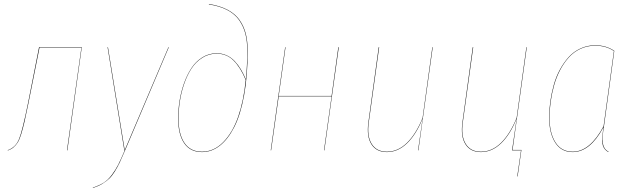

<svg xmlns="http://www.w3.org/2000/svg" viewBox="-20 -754 3166 963"><path d="M390.1 -517.1 317.9 0H315.9L388.2 -515.1H178.2L122.1 -233.9Q110.4 -175.8 103 -144Q95.7 -112.3 86.9 -83Q78.1 -53.7 68.8 -39.3Q59.6 -24.9 47.9 -14.9Q36.1 -4.9 19 1V-1Q58.6 -14.6 75.7 -57.1Q92.8 -99.6 120.1 -234.9L175.8 -517.1Z M826.7 -517.1 607.4 0Q591.3 38.1 580.8 60.3Q570.3 82.5 556.2 105.5Q542 128.4 527.3 142.3Q512.7 156.2 492.7 168.2Q472.7 180.2 445.8 189V187Q478.5 175.8 500.5 161.9Q522.5 147.9 541 123Q559.6 98.1 572.3 73.2Q585 48.3 605.5 0H603.5L519.5 -517.1H521.5L605.5 -1L824.7 -517.1Z M993.2 8.8Q934.1 8.8 903.8 -35.6Q873.5 -80.1 873.5 -159.2Q873.5 -202.6 880.4 -246.8Q887.2 -291 902.3 -334.5Q917.5 -377.9 939.5 -411.6Q961.4 -445.3 994.4 -466.1Q1027.3 -486.8 1066.4 -486.8Q1093.3 -486.8 1116 -476.8Q1138.7 -466.8 1156.5 -448Q1174.3 -429.2 1187.5 -407.2Q1200.7 -385.3 1213.4 -356Q1220.2 -428.2 1220.2 -499Q1220.2 -546.9 1210.9 -583.7Q1201.7 -620.6 1180.2 -651.9Q1158.7 -683.1 1120.4 -703.4Q1082 -723.6 1027.3 -731.9L1028.3 -733.9Q1083.5 -725.1 1122.1 -704.6Q1160.6 -684.1 1182.1 -652.8Q1203.6 -621.6 1212.9 -584.2Q1222.2 -546.9 1222.2 -499Q1222.2 -373.5 1204.1 -275.1Q1186 -176.8 1154.3 -115.5Q1122.6 -54.2 1081.8 -22.7Q1041 8.8 993.2 8.8ZM993.2 6.8Q1052.7 6.8 1099.9 -41.3Q1147 -89.4 1174.8 -169.4Q1202.6 -249.5 1212.4 -353Q1186.5 -415 1151.9 -450Q1117.2 -484.9 1066.4 -484.9Q1027.3 -484.9 994.6 -464.1Q961.9 -443.4 940.2 -409.9Q918.5 -376.5 903.6 -333Q888.7 -289.6 882.1 -245.8Q875.5 -202.1 875.5 -159.2Q875.5 -81.1 905.3 -37.1Q935.1 6.8 993.2 6.8Z M1605 0 1643.1 -271H1377.9L1339.8 0H1337.9L1410.2 -517.1H1412.1L1377.9 -272.9H1643.1L1676.8 -517.1H1679.2L1606.9 0Z M1920.4 8.8Q1867.7 8.8 1842.8 -30.5Q1817.9 -69.8 1827.6 -140.1L1879.4 -517.1H1881.8L1829.6 -140.1Q1819.8 -71.8 1844.2 -32.5Q1868.7 6.8 1920.4 6.8Q1975.6 6.8 2021 -37.4Q2066.4 -81.5 2099.6 -163.1L2148.4 -517.1H2150.4L2078.6 0H2076.7L2099.6 -159.2Q2066.9 -78.6 2021.2 -34.9Q1975.6 8.8 1920.4 8.8Z M2622.1 -517.1 2550.8 -2H2595.2L2576.2 130.9H2574.2L2593.3 0H2548.3L2571.3 -159.2Q2538.6 -78.6 2492.9 -34.9Q2447.3 8.8 2392.1 8.8Q2339.4 8.8 2314.5 -30.5Q2289.6 -69.8 2299.3 -140.1L2351.1 -517.1H2353.5L2301.3 -140.1Q2291.5 -71.8 2315.9 -32.5Q2340.3 6.8 2392.1 6.8Q2447.3 6.8 2492.7 -37.4Q2538.1 -81.5 2571.3 -163.1L2620.1 -517.1Z M2965.3 -526.9Q3020.5 -526.9 3061 -499L3009.3 -121.1Q3000 -68.4 3003.7 -37.4Q3007.3 -6.3 3032.2 6.8L3031.2 8.8Q3020.5 2.9 3013.7 -5.6Q3006.8 -14.2 3003.9 -23.7Q3001 -33.2 3000.7 -47.1Q3000.5 -61 3001.7 -73.2Q3002.9 -85.4 3004.9 -103.5Q3005.9 -111.3 3006.3 -115.2Q2939.5 8.8 2852.1 8.8Q2794.9 8.8 2764.6 -38.6Q2734.4 -85.9 2734.4 -164.1Q2734.4 -204.6 2740.2 -245.8Q2746.1 -287.1 2757.6 -328.4Q2769 -369.6 2788.3 -405Q2807.6 -440.4 2832.3 -467.8Q2856.9 -495.1 2891.4 -511Q2925.8 -526.9 2965.3 -526.9ZM2965.3 -524.9Q2925.8 -524.9 2891.8 -509.3Q2857.9 -493.7 2833.3 -466.3Q2808.6 -439 2789.8 -403.6Q2771 -368.2 2759.5 -327.4Q2748 -286.6 2742.2 -245.6Q2736.3 -204.6 2736.3 -164.1Q2736.3 -86.4 2766.1 -39.8Q2795.9 6.8 2852.1 6.8Q2939 6.8 3007.3 -121.1L3059.1 -498Q3020 -524.9 2965.3 -524.9Z"/></svg>

Font: Fira Sans Compressed Two
Style: Italic
Weight: 100
Width: 3
Italic angle: -8°
Designer: Carrois Corporate & Edenspiekermann AG
Foundry: Carrois Corporate GbR & Edenspiekermann AG
Version: Version 4.203;PS 004.203;hotconv 1.0.88;makeotf.lib2.5.64775